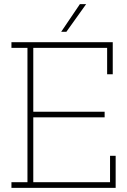

<svg xmlns="http://www.w3.org/2000/svg" viewBox="-20 -903 611 923"><path d="M536 0H35V-27H112V-673H35V-700H522V-546H495V-673H140V-366H483V-339H140V-27H509V-154H536ZM299 -750H274Q297 -783 319 -816.5Q341 -850 364 -883H394Q370 -850 346.5 -816.5Q323 -783 299 -750Z"/></svg>

Font: Josefin Slab Light
Style: Regular
Weight: 300
Designer: Santiago Orozco
Foundry: Typemade
Version: Version 2.000